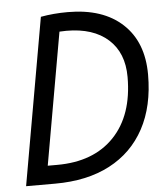

<svg xmlns="http://www.w3.org/2000/svg" viewBox="-51 -749 688 795"><g transform="rotate(-5 293.0 -351.5)"><path d="M25.4 0 147.5 -693.4Q200.2 -703.1 259.8 -703.1Q405.8 -703.1 487.3 -627.4Q568.8 -551.8 568.8 -416.5Q568.8 -285.6 518.6 -192.4Q468.3 -99.1 373.8 -49.6Q279.3 0 146 0ZM122.1 -76.7H161.1Q313 -76.7 398.2 -165.8Q483.4 -254.9 483.4 -414.1Q483.4 -514.6 421.1 -570.6Q358.9 -626.5 247.6 -626.5Q232.9 -626.5 218.8 -625.5Z"/></g></svg>

Font: Cascadia Code NF SemiLight
Style: Italic
Weight: 350
Italic angle: -10°
Monospace: yes
Designer: Aaron Bell
Foundry: Saja Typeworks
Version: Version 2404.023; ttfautohint (v1.8.4)